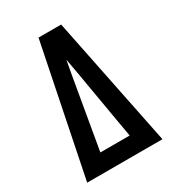

<svg xmlns="http://www.w3.org/2000/svg" viewBox="-178 -838 855 941"><g transform="rotate(-30 250.0 -367.5)"><path d="M37 0 186 -735H314L463 0ZM167 -96H333L317 -187L265 -490Q261 -511 257.5 -531.5Q254 -552 250 -573Q246 -552 242.5 -531.5Q239 -511 235 -490Z"/></g></svg>

Font: Iosevka Fixed
Style: Bold
Weight: 700
Monospace: yes
Designer: Belleve Invis
Foundry: Belleve Invis
Version: Version 32.3.0